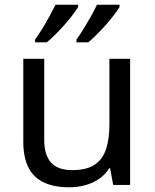

<svg xmlns="http://www.w3.org/2000/svg" viewBox="-20 -786 658 816"><path d="M533 -536V0H461L448 -71H444Q427 -43 400 -25Q373 -7 341 1.5Q309 10 274 10Q210 10 166.5 -10.5Q123 -31 101 -74Q79 -117 79 -185V-536H168V-191Q168 -127 197 -95Q226 -63 287 -63Q347 -63 381.5 -85.5Q416 -108 430.5 -151.5Q445 -195 445 -257V-536ZM488 -756Q480 -743 465 -723Q450 -703 430.5 -681Q411 -659 391.5 -639.5Q372 -620 355 -606H305V-618Q319 -637 335 -663Q351 -689 366.5 -716.5Q382 -744 392 -766H488ZM312 -756Q304 -743 289 -723Q274 -703 254.5 -681Q235 -659 215.5 -639.5Q196 -620 179 -606H129V-618Q143 -637 159 -663Q175 -689 190 -716.5Q205 -744 216 -766H312Z"/></svg>

Font: Noto Sans Khmer UI
Style: Regular
Weight: 400
Designer: Danh Hong and the Monotype Design Team
Foundry: Monotype Imaging Inc.
Version: Version 2.002